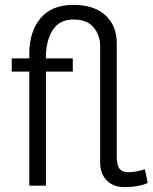

<svg xmlns="http://www.w3.org/2000/svg" viewBox="-20 -760 625 786"><path d="M490 6Q444 6 417 -21.5Q390 -49 390 -95V-571Q390 -615 363.5 -647.5Q337 -680 281 -680Q225 -680 197.5 -639.5Q170 -599 168 -534V-521H278V-467H168V0H100V-467H28V-521H100V-540Q100 -631 146 -685.5Q192 -740 280 -740Q366 -740 412 -697Q458 -654 458 -584V-118Q458 -83 469.5 -69Q481 -55 504 -55Q537 -55 573 -67L585 -11Q547 6 490 6Z"/></svg>

Font: Raleway-v4020
Style: Regular
Weight: 400
Designer: Matt McInerney, Pablo Impallari, Rodrigo Fuenzalida
Foundry: Matt McInerney, Pablo Impallari, Rodrigo Fuenzalida
Version: Version 4.020;PS 004.020;hotconv 1.0.88;makeotf.lib2.5.64775